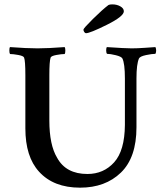

<svg xmlns="http://www.w3.org/2000/svg" viewBox="-20 -865 751 891"><path d="M483.4 -841.8Q489.3 -844.7 501 -844.7Q522.5 -844.7 538.6 -835.4Q554.7 -826.2 554.7 -812.5Q554.7 -789.1 476.1 -750Q397.5 -710.9 378.9 -710.9Q375 -710.9 371.1 -716.3Q367.2 -721.7 367.2 -727.5Q367.2 -733.4 411.1 -776.9Q455.1 -820.3 483.4 -841.8ZM154.3 -640.6Q202.1 -640.6 280.3 -646.5Q283.2 -641.6 283.2 -630.4Q283.2 -619.1 280.3 -614.3Q265.6 -614.3 241.7 -609.9Q217.8 -605.5 214.8 -597.7Q209 -580.1 209 -515.6V-305.7Q209 -192.4 245.1 -132.8Q286.1 -57.6 385.7 -57.6Q460.9 -57.6 509.8 -111.8Q558.6 -166 559.6 -285.2V-500Q559.6 -570.3 547.9 -593.8Q543 -602.5 517.1 -608.9Q491.2 -615.2 476.6 -615.2Q472.7 -620.1 472.7 -630.9Q472.7 -641.6 475.6 -646.5Q561.5 -640.6 590.8 -640.6Q616.2 -640.6 652.3 -643.1Q688.5 -645.5 701.2 -646.5Q704.1 -641.6 704.6 -631.8Q705.1 -622.1 701.2 -615.2Q685.5 -615.2 657.7 -609.4Q629.9 -603.5 625 -593.8Q613.3 -567.4 613.3 -501V-274.4Q613.3 -133.8 541 -64Q468.8 5.9 351.6 5.9Q228.5 5.9 161.1 -68.4Q97.7 -137.7 97.7 -269.5V-515.6Q97.7 -583 91.8 -597.7Q88.9 -605.5 64.9 -609.9Q41 -614.3 26.4 -614.3Q23.4 -619.1 23.4 -630.9Q23.4 -642.6 26.4 -646.5Q104.5 -640.6 154.3 -640.6Z"/></svg>

Font: Crimson
Style: Semibold
Weight: 600
Version: Version 0.8